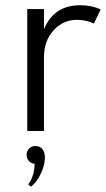

<svg xmlns="http://www.w3.org/2000/svg" viewBox="-20 -500 404 733"><path d="M84 -465.3H147.9V-388.2Q185.5 -480 286.1 -480Q329.6 -480 364.3 -463.9L338.4 -410.2Q308.6 -424.3 273.4 -424.3Q221.7 -424.3 184.8 -384.5Q147.9 -344.7 147.9 -281.2V0H84ZM81.5 91.3Q81.5 76.7 91.1 67.1Q100.6 57.6 115.7 57.6Q132.3 57.6 141.8 69.1Q151.4 80.6 151.4 102.1Q151.4 130.9 135.7 163.3Q120.1 195.8 98.1 212.9L87.9 203.6Q110.8 173.3 112.3 125.5Q99.1 124 90.3 114.5Q81.5 105 81.5 91.3Z"/></svg>

Font: Spartan MB
Style: Regular
Weight: 400
Designer: Matt Bailey, Mirko Velimirovic
Foundry: Matt Bailey
Version: Version 1.005